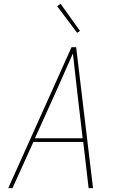

<svg xmlns="http://www.w3.org/2000/svg" viewBox="-20 -981 640 1001"><path d="M23 0 353 -735H377L465 0H442L414 -241H154L45 0ZM162 -260H411L384 -490Q378 -543 372 -596Q366 -649 360 -702Q337 -649 313 -596Q289 -543 266 -490ZM382 -810 278 -949 296 -961 397 -820Z"/></svg>

Font: Iosevka SS04 Thin Extended
Style: Italic
Weight: 100
Width: 7
Italic angle: -9°
Monospace: yes
Designer: Belleve Invis
Foundry: Belleve Invis
Version: Version 19.0.0; ttfautohint (v1.8.4)